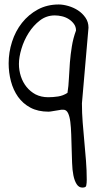

<svg xmlns="http://www.w3.org/2000/svg" viewBox="-20 -518 452 857"><path d="M253.9 -28.3Q252 -27.3 243.2 -26.4Q234.4 -25.4 224.6 -23.4Q214.8 -21.5 207 -20.5Q199.2 -19.5 197.3 -19.5Q149.4 -19.5 115.7 -37.6Q82 -55.7 60.5 -85.9Q39.1 -116.2 28.8 -155.3Q18.6 -194.3 18.6 -235.4Q18.6 -284.2 33.7 -331.5Q48.8 -378.9 78.1 -416Q107.4 -453.1 148.9 -475.6Q190.4 -498 242.2 -498Q261.7 -498 285.2 -491.2Q308.6 -484.4 328.1 -471.7Q347.7 -459 361.3 -439.5Q375 -419.9 375 -394.5L345.7 -56.6Q345.7 -13.7 349.1 28.8Q352.5 71.3 356.4 113.8Q360.4 156.2 363.8 199.2Q367.2 242.2 367.2 284.2Q367.2 298.8 365.2 308.6Q365.2 319.3 347.7 319.3Q332 319.3 322.3 304.2Q312.5 289.1 307.6 264.6Q302.7 240.2 301.8 209Q300.8 177.7 299.8 145.5Q298.8 113.3 297.9 82Q296.9 50.8 293.9 26.4Q291 2 283.7 -13.2Q276.4 -28.3 262.7 -28.3ZM64.5 -232.4Q64.5 -204.1 73.2 -177.2Q82 -150.4 98.6 -129.9Q115.2 -109.4 138.7 -96.7Q164.1 -84 195.3 -84Q216.8 -84 239.3 -87.4Q261.7 -90.8 281.2 -103.5Q286.1 -133.8 287.6 -168.5Q289.1 -203.1 292 -239.3Q294.9 -275.4 300.8 -311.5Q306.6 -347.7 319.3 -381.8Q319.3 -398.4 310.1 -411.1Q300.8 -423.8 287.1 -432.6Q273.4 -441.4 256.8 -445.3Q240.2 -449.2 224.6 -449.2Q187.5 -449.2 158.2 -426.8Q128.9 -404.3 107.9 -371.1Q86.9 -337.9 75.7 -300.3Q64.5 -262.7 64.5 -232.4Z"/></svg>

Font: Indie Flower
Style: Regular
Weight: 400
Designer: Kimberly Geswein
Foundry: Kimberly Geswein
Version: Version 1.001 2010